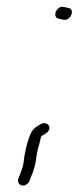

<svg xmlns="http://www.w3.org/2000/svg" viewBox="-20 -480 236 577"><path d="M35 57C33 62 34 66 36 70C43 83 62 79 69 63L75 47C80 36 83 24 86 13C89 -7 92 -29 99 -51C101 -61 103 -68 105 -71C112 -77 120 -78 126 -87C135 -101 120 -115 105 -108C91 -101 81 -95 74 -82C61 -57 53 -14 50 14C48 23 44 33 41 42ZM158 -457C144 -448 141 -427 156 -424L170 -421C175 -420 179 -420 184 -423C197 -431 202 -453 186 -456L172 -459C167 -460 163 -460 158 -457Z"/></svg>

Font: Stray Cat
Style: ExtObl
Weight: 400
Version: Version 1.0